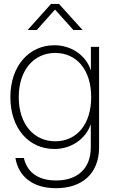

<svg xmlns="http://www.w3.org/2000/svg" viewBox="-20 -756 592 985"><path d="M267.6 209.5C400.9 209.5 488.3 134.8 488.3 0V-515.6H446.3V-395.5H445.8C421.4 -471.7 346.7 -523.9 258.8 -523.9C128.9 -523.9 33.2 -417.5 33.2 -257.8C33.2 -97.2 127.9 8.3 258.8 8.3C346.7 8.3 418.5 -43 445.3 -117.2H445.8V0C445.8 104.5 381.8 169.9 267.6 169.9C173.8 169.9 118.7 126 102.5 54.7H59.1C75.2 149.9 147.9 209.5 267.6 209.5ZM263.2 -31.2C156.2 -31.2 76.2 -116.2 76.2 -257.8C76.2 -399.4 156.2 -484.4 263.2 -484.4C374.5 -484.4 447.8 -396.5 447.8 -257.8C447.8 -119.1 374.5 -31.2 263.2 -31.2ZM168.9 -602.1 262.2 -707 356.4 -602.1H403.3V-602.5L282.7 -735.8H241.7L122.1 -602.5V-602.1Z"/></svg>

Font: Raveo Display Display ExLight
Style: Regular
Weight: 200
Designer: Jakub Foglar, Rasmus Andersson (Inter)
Foundry: Jakubfoglar.com
Version: Version 1.100;Glyphs 3.2.3 (3260)